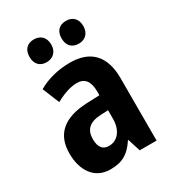

<svg xmlns="http://www.w3.org/2000/svg" viewBox="-183 -852 872 965"><g transform="rotate(-30 253.0 -369.5)"><path d="M102 -683C102 -639 128 -617 164 -617C201 -617 228 -641 228 -683C228 -726 201 -749 164 -749C128 -749 102 -727 102 -683ZM288 -683C288 -640 313 -617 351 -617C388 -617 414 -641 414 -683C414 -726 388 -749 351 -749C313 -749 288 -727 288 -683ZM263 -557C194 -557 129 -540 78 -510L118 -412C164 -437 205 -451 242 -451C287 -451 310 -422 310 -363V-341L234 -338C103 -332 33 -276 33 -162C33 -65 80 10 173 10C245 10 283 -16 321 -73H324L347 0H445V-363C445 -492 381 -557 263 -557ZM266 -252 310 -254V-205C310 -137 274 -96 226 -96C191 -96 171 -117 171 -166C171 -219 199 -249 266 -252Z"/></g></svg>

Font: Noto Sans Armenian Condensed
Style: Bold
Weight: 700
Width: 3
Designer: Monotype Design Team
Foundry: Monotype Imaging Inc.
Version: Version 2.008